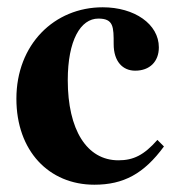

<svg xmlns="http://www.w3.org/2000/svg" viewBox="-20 -493 484 527"><path d="M412 -109C375 -67 346 -53 305 -53C218 -53 166 -137 166 -273C166 -382 201 -442 250 -442C292 -442 292 -419 292 -372C292 -324 317 -299 351 -299C391 -299 416 -324 416 -363C416 -427 349 -473 262 -473C129 -473 25 -371 25 -222C25 -79 114 14 239 14C319 14 375 -16 430 -91Z"/></svg>

Font: XITS Math
Style: Bold
Weight: 700
Designer: MicroPress Inc., with final additions and corrections provided by Coen Hoffman, Elsevier (retired)
Version: Version 1.105